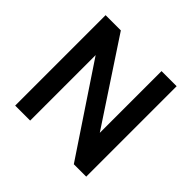

<svg xmlns="http://www.w3.org/2000/svg" viewBox="-172 -875 1051 1051"><g transform="rotate(45 353.0 -350.0)"><path d="M78 -700H196L511 -222V-700H628V0H532L194 -507V0H78Z"/></g></svg>

Font: Cabin SemiBold
Style: Regular
Weight: 600
Designer: Pablo Impallari
Foundry: Pablo Impallari. http://www.impallari.com Igino Marini. http://www.ikern.com
Version: Version 2.001